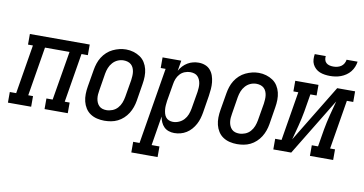

<svg xmlns="http://www.w3.org/2000/svg" viewBox="-111 -985 2698 1425"><g transform="rotate(10 1238.0 -272.5)"><path d="M-24 0V-80H24L85 -450H48V-530H499V-450H451L390 -80H427V0H252V-80H299L361 -450H176L115 -80H151V0Z M703 8Q675 8 647.5 1.5Q620 -5 597.5 -20Q575 -35 560.5 -58Q546 -81 539.5 -107.5Q533 -134 533.5 -163Q534 -192 539 -221L561 -351Q565 -375 573 -399.5Q581 -424 595 -446.5Q609 -469 629 -487.5Q649 -506 673 -517.5Q697 -529 722 -535Q747 -541 772 -541Q801 -541 828 -533Q855 -525 877.5 -510Q900 -495 914.5 -472Q929 -449 935.5 -422.5Q942 -396 941.5 -367Q941 -338 936 -309L915 -179Q911 -155 902.5 -130.5Q894 -106 880 -83.5Q866 -61 846 -42.5Q826 -24 802.5 -12.5Q779 -1 753.5 3.5Q728 8 703 8ZM705 -72Q728 -72 750.5 -81Q773 -90 789 -108Q805 -126 813.5 -148Q822 -170 826 -193L848 -323Q850 -338 851 -354.5Q852 -371 850 -386Q848 -401 842 -415Q836 -429 825 -439Q814 -449 799 -453.5Q784 -458 768 -458Q745 -458 723.5 -448.5Q702 -439 686 -421Q670 -403 661.5 -381.5Q653 -360 649 -337L628 -207Q625 -192 624 -176Q623 -160 625 -145Q627 -130 633 -116Q639 -102 649.5 -91.5Q660 -81 674.5 -76.5Q689 -72 705 -72Z M942 205V125H990L1085 -450H1048V-530H1189L1176 -452Q1187 -472 1202.5 -488.5Q1218 -505 1237.5 -516.5Q1257 -528 1278 -533Q1299 -538 1320 -538Q1346 -538 1369 -529Q1392 -520 1407.5 -502Q1423 -484 1431 -460.5Q1439 -437 1441.5 -412Q1444 -387 1442 -361Q1440 -335 1436 -309L1415 -179Q1411 -156 1404.5 -133.5Q1398 -111 1386.5 -89.5Q1375 -68 1358.5 -49Q1342 -30 1321 -17Q1300 -4 1277 2Q1254 8 1230 8Q1208 8 1187.5 1Q1167 -6 1152.5 -20.5Q1138 -35 1129.5 -54.5Q1121 -74 1117 -96L1081 125H1140V205ZM1206 -72Q1229 -72 1251 -81.5Q1273 -91 1289 -108.5Q1305 -126 1313.5 -148Q1322 -170 1326 -193L1348 -323Q1350 -338 1351 -354Q1352 -370 1350 -385Q1348 -400 1342 -414Q1336 -428 1326 -438.5Q1316 -449 1301 -453.5Q1286 -458 1270 -458Q1250 -458 1229 -450Q1208 -442 1193 -425.5Q1178 -409 1170 -389Q1162 -369 1159 -348L1137 -218Q1135 -202 1133.5 -185.5Q1132 -169 1133.5 -153.5Q1135 -138 1139 -123Q1143 -108 1152 -96Q1161 -84 1175.5 -78Q1190 -72 1206 -72Z M1703 8Q1675 8 1647.5 1.5Q1620 -5 1597.5 -20Q1575 -35 1560.5 -58Q1546 -81 1539.5 -107.5Q1533 -134 1533.5 -163Q1534 -192 1539 -221L1561 -351Q1565 -375 1573 -399.5Q1581 -424 1595 -446.5Q1609 -469 1629 -487.5Q1649 -506 1673 -517.5Q1697 -529 1722 -535Q1747 -541 1772 -541Q1801 -541 1828 -533Q1855 -525 1877.5 -510Q1900 -495 1914.5 -472Q1929 -449 1935.5 -422.5Q1942 -396 1941.5 -367Q1941 -338 1936 -309L1915 -179Q1911 -155 1902.5 -130.5Q1894 -106 1880 -83.5Q1866 -61 1846 -42.5Q1826 -24 1802.5 -12.5Q1779 -1 1753.5 3.5Q1728 8 1703 8ZM1705 -72Q1728 -72 1750.5 -81Q1773 -90 1789 -108Q1805 -126 1813.5 -148Q1822 -170 1826 -193L1848 -323Q1850 -338 1851 -354.5Q1852 -371 1850 -386Q1848 -401 1842 -415Q1836 -429 1825 -439Q1814 -449 1799 -453.5Q1784 -458 1768 -458Q1745 -458 1723.5 -448.5Q1702 -439 1686 -421Q1670 -403 1661.5 -381.5Q1653 -360 1649 -337L1628 -207Q1625 -192 1624 -176Q1623 -160 1625 -145Q1627 -130 1633 -116Q1639 -102 1649.5 -91.5Q1660 -81 1674.5 -76.5Q1689 -72 1705 -72Z M1976 0V-80H2024L2085 -450H2048V-530H2223V-450H2176L2154 -318Q2149 -290 2143 -262.5Q2137 -235 2130 -207.5Q2123 -180 2115.5 -152.5Q2108 -125 2101 -98L2364 -530H2499V-450H2451L2390 -80H2427V0H2252V-80H2299L2321 -212Q2326 -240 2332 -267.5Q2338 -295 2345 -322.5Q2352 -350 2359.5 -377.5Q2367 -405 2374 -432L2111 0ZM2295 -610Q2275 -610 2255 -613Q2235 -616 2217.5 -623Q2200 -630 2186 -643Q2172 -656 2163.5 -673Q2155 -690 2154 -710Q2153 -730 2156 -750H2239Q2237 -736 2240.5 -722Q2244 -708 2254 -699Q2264 -690 2278 -686.5Q2292 -683 2307 -683Q2322 -683 2337 -686.5Q2352 -690 2365 -698.5Q2378 -707 2386 -721Q2394 -735 2396 -750H2479Q2476 -729 2468 -709.5Q2460 -690 2446.5 -673Q2433 -656 2414.5 -643.5Q2396 -631 2376 -623.5Q2356 -616 2335.5 -613Q2315 -610 2295 -610Z"/></g></svg>

Font: Iosevka Slab Medium Oblique
Style: Regular
Weight: 500
Italic angle: -9°
Monospace: yes
Designer: Belleve Invis
Foundry: Belleve Invis
Version: Version 11.1.1; ttfautohint (v1.8.3)